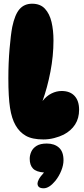

<svg xmlns="http://www.w3.org/2000/svg" viewBox="-20 -745 451 1034"><path d="M214 6Q154 6 119.5 -13.5Q85 -33 64 -70Q43 -106 34 -164Q25 -222 25 -323Q25 -406 31.5 -482Q38 -558 46 -600Q60 -667 85.5 -696Q111 -725 153 -725Q197 -725 222 -698Q247 -671 257.5 -626.5Q268 -582 268 -527Q268 -444 251.5 -358.5Q235 -273 209 -201Q230 -228 257 -241.5Q284 -255 312 -255Q357 -255 381.5 -228.5Q406 -202 406 -154Q406 -108 384.5 -74.5Q363 -41 323 -20Q301 -9 272 -1.5Q243 6 214 6ZM278 229Q245 269 215 269Q182 269 182 243Q182 235 189 221Q196 207 217 184Q175 181 157.5 162.5Q140 144 140 110Q140 91 148.5 72Q157 53 177 40.5Q197 28 232 28Q273 28 297.5 50Q322 72 322 118Q322 144 310 174Q298 204 278 229Z"/></svg>

Font: DynaPuff Condensed
Style: Bold
Weight: 700
Width: 3
Designer: Toshi Omagari, Jennifer Daniel
Foundry: Google Fonts
Version: Version 2.000; ttfautohint (v1.8.4.7-5d5b)